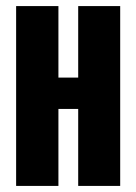

<svg xmlns="http://www.w3.org/2000/svg" viewBox="-20 -611 448 631"><path d="M33 0V-591H172V-356H237V-591H375V0H237V-253H172V0Z"/></svg>

Font: Alumni Sans ExtraBold
Style: Regular
Weight: 800
Designer: Robert E. Leuschke
Foundry: Robert E. Leuschke
Version: Version 1.018